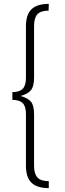

<svg xmlns="http://www.w3.org/2000/svg" viewBox="-20 -845 334 992"><path d="M231 -790Q190 -790 173 -771Q156 -752 156 -710V-445Q156 -398 139.5 -378.5Q123 -359 86 -349Q124 -339 140 -319.5Q156 -300 156 -254V12Q156 53 173.5 72Q191 91 232 91V127Q172 127 143 99.5Q114 72 114 11V-257Q114 -296 97 -312.5Q80 -329 44 -329V-369Q80 -369 97 -386Q114 -403 114 -442V-709Q114 -770 143 -797.5Q172 -825 232 -825Z"/></svg>

Font: Fira Sans Condensed ExtraLight
Style: Regular
Weight: 275
Width: 3
Designer: Carrois Corporate & Edenspiekermann AG
Foundry: Carrois Corporate GbR & Edenspiekermann AG
Version: Version 4.203